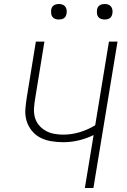

<svg xmlns="http://www.w3.org/2000/svg" viewBox="-20 -944 640 964"><path d="M406 0 450 -266Q413 -248 374.5 -239Q336 -230 298 -230Q267 -230 237 -235Q207 -240 182 -253Q157 -266 139 -288.5Q121 -311 113 -339Q105 -367 107.5 -397.5Q110 -428 115 -458L160 -735H203L157 -452Q153 -428 151 -404Q149 -380 154.5 -357.5Q160 -335 174 -317.5Q188 -300 207.5 -288.5Q227 -277 250 -272.5Q273 -268 297 -268Q338 -268 379 -280Q420 -292 458 -315L527 -735H570L449 0ZM506 -846Q496 -846 487.5 -849Q479 -852 473.5 -859Q468 -866 467 -875.5Q466 -885 467 -895Q468 -901 471 -907Q474 -913 480 -917Q486 -921 492.5 -922.5Q499 -924 505 -924Q515 -924 523.5 -921Q532 -918 537.5 -911Q543 -904 544.5 -894.5Q546 -885 544 -875Q543 -869 540 -863Q537 -857 531.5 -853Q526 -849 519 -847.5Q512 -846 506 -846ZM276 -846Q266 -846 257.5 -849Q249 -852 243.5 -859Q238 -866 237 -875.5Q236 -885 237 -895Q238 -901 241 -907Q244 -913 250 -917Q256 -921 262.5 -922.5Q269 -924 275 -924Q285 -924 293.5 -921Q302 -918 307.5 -911Q313 -904 314.5 -894.5Q316 -885 314 -875Q313 -869 310 -863Q307 -857 301.5 -853Q296 -849 289 -847.5Q282 -846 276 -846Z"/></svg>

Font: Iosevka XLt Ex Obl
Style: Regular
Weight: 200
Width: 7
Italic angle: -9°
Monospace: yes
Designer: Belleve Invis
Foundry: Belleve Invis
Version: Version 32.5.0; ttfautohint (v1.8.4)